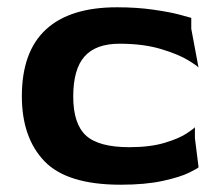

<svg xmlns="http://www.w3.org/2000/svg" viewBox="-20 -497 605 527"><path d="M515 -118 525 -38Q525 -36 500 -23.5Q475 -11 427 -0.5Q379 10 311 10Q164 10 102 -54.5Q40 -119 40 -233Q40 -355 106 -416Q172 -477 301 -477Q355 -477 400.5 -470.5Q446 -464 472 -457Q498 -450 505 -448V-418L525 -311Q525 -314 497.5 -331Q470 -348 421.5 -362.5Q373 -377 308 -377Q243 -377 212 -342Q181 -307 181 -232Q181 -157 216 -125Q251 -93 335 -93Q392 -93 432 -105Q472 -117 493.5 -131.5Q515 -146 515 -148Z"/></svg>

Font: Red Rose Bold
Style: Regular
Weight: 700
Designer: jaikishan Patel
Version: Version 1.000